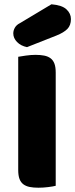

<svg xmlns="http://www.w3.org/2000/svg" viewBox="-20 -871 351 896"><path d="M220 -851Q269 -847 290 -827.5Q311 -808 311 -782Q311 -753 294.5 -736Q278 -719 243 -705L106 -651Q77 -657 59.5 -675Q42 -693 42 -715Q42 -729 49.5 -742Q57 -755 73 -763ZM240 -4Q229 -1 205.5 2Q182 5 159 5Q136 5 118.5 1.5Q101 -2 89 -11Q77 -20 71 -36Q65 -52 65 -78V-606Q76 -608 100 -611.5Q124 -615 146 -615Q169 -615 186.5 -611.5Q204 -608 216 -599Q228 -590 234 -574Q240 -558 240 -532Z"/></svg>

Font: Baloo Da
Style: Regular
Weight: 400
Designer: Noopur Datye and Ek Type
Foundry: Ek Type
Version: Version 1.443;PS 1.000;hotconv 16.6.51;makeotf.lib2.5.65220;